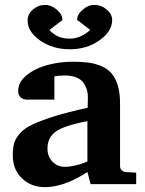

<svg xmlns="http://www.w3.org/2000/svg" viewBox="-20 -752 593 784"><path d="M536.1 0H350.1L336.9 -49.8Q333.5 -47.4 327.1 -43.2Q320.8 -39.1 301.3 -28.3Q281.7 -17.6 262.2 -9.3Q242.7 -1 215.1 5.6Q187.5 12.2 163.1 12.2Q107.9 12.2 70.1 -23.4Q32.2 -59.1 32.2 -117.2Q32.2 -147 37.6 -166.5Q43 -186 60.5 -206.5Q78.1 -227.1 111.8 -243.2Q145.5 -259.3 200.4 -276.6Q255.4 -293.9 337.9 -312L338.9 -351.1Q339.4 -367.2 335.7 -381.8Q332 -396.5 322.8 -411.4Q313.5 -426.3 293.5 -435.1Q273.4 -443.8 245.1 -443.8Q233.4 -443.8 222.7 -442.9Q211.9 -441.9 207 -440.9L202.1 -439.9V-345.2H99.1Q97.2 -345.2 94.2 -345Q91.3 -344.7 83.5 -345.9Q75.7 -347.2 69.8 -350.3Q64 -353.5 59.1 -361.3Q54.2 -369.1 54.2 -380.9Q54.2 -416.5 88.1 -444.3Q122.1 -472.2 172.4 -486.1Q222.7 -500 276.9 -500Q314 -500 341.3 -496.3Q368.7 -492.7 394.3 -481.7Q419.9 -470.7 435.8 -452.1Q451.7 -433.6 460.9 -403.1Q470.2 -372.6 470.2 -330.1V-73.2Q470.2 -64 476.6 -57.4Q482.9 -50.8 492.2 -49.8L536.1 -46.9ZM336.9 -92.8V-257.8Q241.7 -238.8 207.8 -214.8Q173.8 -190.9 173.8 -145Q173.8 -113.8 193.8 -92.3Q213.9 -70.8 245.1 -70.8Q264.2 -70.8 287.1 -76.2Q310.1 -81.5 323.2 -86.9ZM438 -669.9Q438 -624.5 386.5 -587.6Q335 -550.8 265.1 -550.8Q195.3 -550.8 144 -586.4Q92.8 -622.1 92.8 -668.9Q92.8 -694.8 114.7 -713.4Q136.7 -731.9 164.1 -731.9Q189.5 -731.9 212.2 -712.4Q234.9 -692.9 234.9 -669.9L182.1 -629.9Q190.9 -617.7 211.9 -606Q232.9 -594.2 265.1 -594.2Q292 -594.2 315.9 -607.2Q339.8 -620.1 348.1 -629.9L294.9 -670.9Q294.9 -692.9 317.4 -712.4Q339.8 -731.9 365.2 -731.9Q393.6 -731.9 415.8 -713.1Q438 -694.3 438 -669.9Z"/></svg>

Font: Veleka
Style: Bold
Weight: 700
Designer: Stefan Peev, Context Ltd, 2016; SIL International, 1997-2014.
Foundry: Stefan Peev, Context Ltd, 2016
Version: Version 1.000